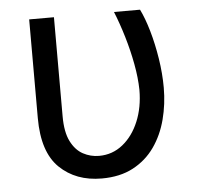

<svg xmlns="http://www.w3.org/2000/svg" viewBox="-45 -591 674 647"><g transform="rotate(-5 292.5 -267.5)"><path d="M274.1 9.9Q186.8 9.9 131.7 -43.3Q76.7 -96.6 76.7 -211.6V-545.5H160.5V-210.2Q160.5 -157 176.3 -125.5Q192.1 -94.1 217.5 -80.4Q242.9 -66.8 271.3 -66.8Q316.8 -66.8 351.7 -94.8Q386.7 -122.9 406.4 -170.5Q426.1 -218 426.1 -277Q425.4 -317.5 416.7 -364.3Q408 -411.2 394 -458.1Q380 -505 363.6 -545.5H451.7Q466.6 -515.6 479.6 -470.9Q492.5 -426.1 500.5 -375.4Q508.5 -324.6 508.5 -277Q508.5 -221.2 495 -169.6Q481.5 -117.9 453.1 -77.6Q424.7 -37.3 380.3 -13.7Q335.9 9.9 274.1 9.9Z"/></g></svg>

Font: Linik Sans
Style: Regular
Weight: 400
Designer: Rasmus Andersson (font), Marc Monis (original base), Kil Hyung-jin (Pretendard portions), Cristiano Sobral (main changes
Foundry: rsms
Version: Version 3.018;May 31, 2022;FontCreator 14.0.0.2814 64-bit; t